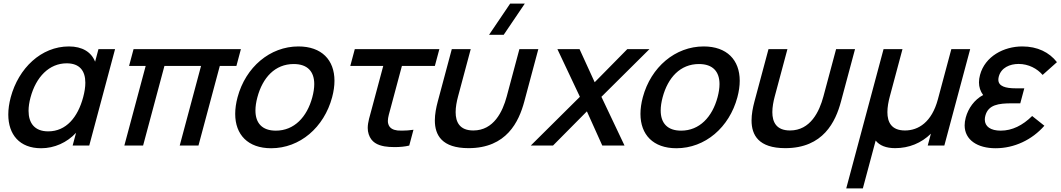

<svg xmlns="http://www.w3.org/2000/svg" viewBox="-20 -815 5938 1075"><path d="M531.3 -540 512.5 -469.5C491.4 -523.5 440.9 -555 365.9 -555C210.9 -555 83.8 -433.5 40 -270C30.9 -235.9 26.4 -203.5 26.4 -173.6C26.4 -61.9 89.4 15 210.1 15C285.1 15 355.2 -17 405.8 -71.5L386.7 0H479.7L624.3 -540ZM250 -79.5C173 -79.5 139.9 -126.7 139.9 -194.5C139.9 -217.5 143.7 -242.8 150.9 -269.5C181.7 -384.5 255.5 -460.5 353.5 -460.5C425.9 -460.5 457.8 -418.5 457.8 -351.8C457.8 -327.6 453.6 -300.3 445.6 -270.5C415.6 -158.5 350.5 -79.5 250 -79.5Z M676.2 0H781.2L900.7 -446H1105.7L986.2 0H1091.2L1210.7 -446H1303.7L1328.8 -540H727.8L702.7 -446H795.7Z M1498.1 15C1659.1 15 1794.4 -101.5 1839.6 -270.5C1848.4 -303.4 1852.7 -334.3 1852.7 -362.8C1852.7 -479.2 1781 -555 1650.9 -555C1491.9 -555 1355.4 -439.5 1310.1 -270.5C1301.2 -237.3 1296.9 -206.1 1296.9 -177.3C1296.9 -60.9 1368.2 15 1498.1 15ZM1524.5 -83.5C1447.6 -83.5 1410.2 -125.8 1410.2 -196.4C1410.2 -218.4 1413.8 -243.3 1421.1 -270.5C1450.6 -380.5 1519.5 -456.5 1624.5 -456.5C1702.2 -456.5 1739.5 -414.1 1739.5 -344C1739.5 -322.1 1735.8 -297.4 1728.6 -270.5C1699 -160 1627.5 -83.5 1524.5 -83.5Z M2133.1 4.5C2148.1 7.1 2168.2 8.6 2189.4 8.6C2217.5 8.6 2247.8 6 2271.3 0L2295 -88.5C2274.3 -85.3 2251.5 -83.6 2230.4 -83.6C2221.7 -83.6 2213.3 -83.9 2205.4 -84.5C2181.7 -87.5 2161.2 -96.5 2154.1 -120.5C2152.4 -125.9 2151.6 -131.5 2151.6 -137.7C2151.6 -157.9 2159.8 -183 2169.1 -217.5L2230.3 -446H2414.8L2440 -540H1966.5L1941.3 -446H2125.8L2063.2 -212.5C2050.6 -165.5 2038.9 -130.7 2038.9 -98.6C2038.9 -86.7 2040.5 -75.1 2044.3 -63.5C2059.1 -18 2094 -2.5 2133.1 4.5Z M2800.1 -620 2918.5 -795H2836.5L2718.1 -620ZM2431 -246.5C2422 -212.8 2414.7 -175.9 2414.7 -140.7C2414.7 -58.4 2454.3 14.5 2603.5 14.5C2816.5 14.5 2885.3 -134 2915.5 -246.5L2994.1 -540H2888.1L2817 -274.5C2794.5 -190.5 2744.6 -84.5 2630.1 -84.5C2553.7 -84.5 2531.1 -131.2 2531.1 -187.2C2531.1 -215.5 2536.9 -246.3 2544.5 -274.5L2615.6 -540H2509.6Z M2951.7 0H3076.2L3266 -191.5L3352.2 0H3476.7L3347.3 -273L3616.3 -540H3492.3L3309.6 -354.5L3224.8 -540H3100.8L3226.8 -273Z M3767.1 15C3928.1 15 4063.4 -101.5 4108.6 -270.5C4117.4 -303.4 4121.7 -334.3 4121.7 -362.8C4121.7 -479.2 4050 -555 3919.9 -555C3760.9 -555 3624.4 -439.5 3579.1 -270.5C3570.2 -237.3 3565.9 -206.1 3565.9 -177.3C3565.9 -60.9 3637.2 15 3767.1 15ZM3793.5 -83.5C3716.6 -83.5 3679.2 -125.8 3679.2 -196.4C3679.2 -218.4 3682.8 -243.3 3690.1 -270.5C3719.6 -380.5 3788.5 -456.5 3893.5 -456.5C3971.2 -456.5 4008.5 -414.1 4008.5 -344C4008.5 -322.1 4004.8 -297.4 3997.6 -270.5C3968 -160 3896.5 -83.5 3793.5 -83.5Z M4204.1 -246.5C4195.1 -212.8 4187.9 -175.9 4187.9 -140.7C4187.9 -58.4 4227.5 14.5 4376.7 14.5C4589.7 14.5 4658.5 -134 4688.6 -246.5L4767.3 -540H4661.3L4590.1 -274.5C4567.6 -190.5 4517.7 -84.5 4403.2 -84.5C4326.9 -84.5 4304.3 -131.2 4304.3 -187.2C4304.3 -215.5 4310.1 -246.3 4317.6 -274.5L4388.8 -540H4282.8Z M4718 240H4811L4882.8 -28C4904.4 -0.5 4940.9 14.5 4991.9 14.5C5069.4 14.5 5138.6 -14 5192.1 -66.5L5174.3 0H5267.3L5412 -540H5306.5L5231.2 -259C5196.9 -131 5122.4 -84.5 5046.9 -84.5C4971 -84.5 4948.5 -131.1 4948.5 -187C4948.5 -215.4 4954.3 -246.2 4961.9 -274.5L5033 -540H4927Z M5759 -165.5C5705.9 -113 5647 -83.5 5583 -83.5C5526.5 -83.5 5493.9 -106.6 5493.9 -145.4C5493.9 -152.3 5494.9 -159.7 5497 -167.5C5513.4 -228.5 5570.5 -236.5 5644.5 -236.5H5692.5L5715 -320.5H5667.5C5610.2 -320.5 5569.7 -331.6 5569.7 -368.9C5569.7 -374.2 5570.5 -380.1 5572.2 -386.5C5585.5 -436 5633.6 -457 5683.1 -457C5739.1 -457 5787.5 -430.5 5817.6 -395.5L5897.8 -467C5855 -522 5788.9 -555 5703.9 -555C5599.9 -555 5495 -499.5 5467.1 -395.5C5463.2 -380.9 5461.2 -367 5461.2 -353.8C5461.2 -327.7 5468.9 -304.2 5484.5 -283C5435.5 -257 5401 -208.5 5387.1 -156.5C5383 -141.1 5381 -126.7 5381 -113.2C5381 -31.1 5453.6 15 5554.1 15C5659.1 15 5758.2 -32 5827.4 -111Z"/></svg>

Font: Manrope
Style: SemiBoldItalic
Weight: 600
Italic angle: -15°
Designer: Mikhail Sharanda
Foundry: Mikhail Sharanda
Version: Version 4.502;hotconv 1.0.109;makeotfexe 2.5.65596